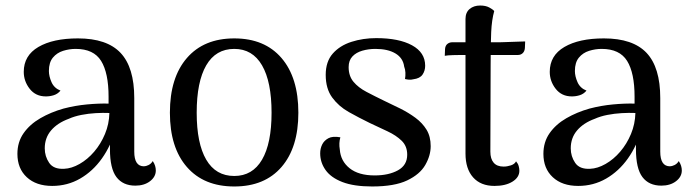

<svg xmlns="http://www.w3.org/2000/svg" viewBox="-20 -662 2497 695"><path d="M470 10Q425 10 401.5 -21Q378 -52 378 -122V-202L398 -194Q382 -135 349 -88.5Q316 -42 270 -15.5Q224 11 169 11Q111 11 77 -20.5Q43 -52 43 -105Q43 -148 65.5 -180Q88 -212 126 -234Q164 -256 210 -269Q252 -280 295 -284Q338 -288 373 -287V-312Q373 -398 346 -441.5Q319 -485 254 -485Q231 -485 208.5 -478Q186 -471 171.5 -453.5Q157 -436 157 -405Q157 -386 166.5 -364.5Q176 -343 199 -334Q189 -322 175 -317.5Q161 -313 146 -313Q109 -313 87.5 -340.5Q66 -368 66 -402Q66 -461 119 -492Q172 -523 262 -523Q367 -523 416.5 -470.5Q466 -418 466 -307V-113Q466 -60 501 -60Q508 -60 517.5 -64.5Q527 -69 533 -79Q539 -70 541.5 -61.5Q544 -53 544 -45Q544 -22 523 -6Q502 10 470 10ZM212 -51Q239 -52 268 -68.5Q297 -85 321 -113Q345 -141 360 -177Q375 -213 376 -253Q353 -254 326.5 -252.5Q300 -251 274.5 -246Q249 -241 229 -232Q188 -217 165 -190Q142 -163 142 -125Q142 -96 158 -72.5Q174 -49 212 -51Z M828 13Q718 13 656.5 -57.5Q595 -128 595 -254Q595 -381 656.5 -452Q718 -523 828 -523Q938 -523 999 -452Q1060 -381 1060 -254Q1060 -128 999 -57.5Q938 13 828 13ZM828 -25Q894 -25 928.5 -84Q963 -143 963 -254Q963 -366 928.5 -425.5Q894 -485 828 -485Q761 -485 726.5 -425.5Q692 -366 692 -254Q692 -143 726.5 -84Q761 -25 828 -25Z M1327 13Q1261 13 1219.5 -3Q1178 -19 1158.5 -46.5Q1139 -74 1139 -107Q1139 -124 1146 -138.5Q1153 -153 1168.5 -161.5Q1184 -170 1212 -165Q1209 -154 1208.5 -143.5Q1208 -133 1210 -121Q1213 -79 1245.5 -53Q1278 -27 1336 -27Q1387 -27 1420.5 -45.5Q1454 -64 1454 -102Q1454 -133 1434 -152.5Q1414 -172 1383 -186.5Q1352 -201 1318 -217Q1279 -236 1242.5 -256.5Q1206 -277 1182.5 -309Q1159 -341 1159 -391Q1159 -439 1184.5 -468Q1210 -497 1252 -510.5Q1294 -524 1342 -524Q1424 -524 1471.5 -498Q1519 -472 1519 -424Q1519 -406 1509.5 -392Q1500 -378 1476 -375Q1468 -373 1461 -373.5Q1454 -374 1446 -376Q1448 -387 1447.5 -399Q1447 -411 1443 -421Q1439 -452 1411.5 -468.5Q1384 -485 1339 -485Q1314 -485 1291.5 -478.5Q1269 -472 1255.5 -457.5Q1242 -443 1242 -419Q1242 -387 1259.5 -366Q1277 -345 1306.5 -329.5Q1336 -314 1369 -298Q1399 -284 1429 -269Q1459 -254 1484 -235.5Q1509 -217 1524 -192.5Q1539 -168 1539 -133Q1539 -99 1519.5 -65Q1500 -31 1454 -9Q1408 13 1327 13Z M1770 11Q1720 11 1692.5 -20Q1665 -51 1665 -106V-593Q1665 -617 1680 -629.5Q1695 -642 1718 -642Q1738 -642 1751 -635Q1764 -628 1769 -622Q1760 -590 1758 -545.5Q1756 -501 1756 -427L1755 -113Q1755 -87 1767 -73Q1779 -59 1803 -59Q1816 -59 1829.5 -63.5Q1843 -68 1848 -78Q1855 -70 1857.5 -61Q1860 -52 1860 -44Q1860 -20 1835 -4.5Q1810 11 1770 11ZM1590 -460 1591 -485Q1592 -497 1599.5 -503Q1607 -509 1617 -509H1789Q1793 -509 1806 -509.5Q1819 -510 1835 -510.5Q1851 -511 1864 -511.5Q1877 -512 1881 -512L1880 -488Q1879 -476 1872 -469.5Q1865 -463 1855 -463H1650Q1640 -463 1620 -462.5Q1600 -462 1590 -460Z M2374 10Q2329 10 2305.5 -21Q2282 -52 2282 -122V-202L2302 -194Q2286 -135 2253 -88.5Q2220 -42 2174 -15.5Q2128 11 2073 11Q2015 11 1981 -20.5Q1947 -52 1947 -105Q1947 -148 1969.5 -180Q1992 -212 2030 -234Q2068 -256 2114 -269Q2156 -280 2199 -284Q2242 -288 2277 -287V-312Q2277 -398 2250 -441.5Q2223 -485 2158 -485Q2135 -485 2112.5 -478Q2090 -471 2075.5 -453.5Q2061 -436 2061 -405Q2061 -386 2070.5 -364.5Q2080 -343 2103 -334Q2093 -322 2079 -317.5Q2065 -313 2050 -313Q2013 -313 1991.5 -340.5Q1970 -368 1970 -402Q1970 -461 2023 -492Q2076 -523 2166 -523Q2271 -523 2320.5 -470.5Q2370 -418 2370 -307V-113Q2370 -60 2405 -60Q2412 -60 2421.5 -64.5Q2431 -69 2437 -79Q2443 -70 2445.5 -61.5Q2448 -53 2448 -45Q2448 -22 2427 -6Q2406 10 2374 10ZM2116 -51Q2143 -52 2172 -68.5Q2201 -85 2225 -113Q2249 -141 2264 -177Q2279 -213 2280 -253Q2257 -254 2230.5 -252.5Q2204 -251 2178.5 -246Q2153 -241 2133 -232Q2092 -217 2069 -190Q2046 -163 2046 -125Q2046 -96 2062 -72.5Q2078 -49 2116 -51Z"/></svg>

Font: Arima Medium
Style: Regular
Weight: 500
Designer: Joana Correia and Natanael Gama
Foundry: NDISCOVER
Version: Version 1.101;gftools[0.9.23]